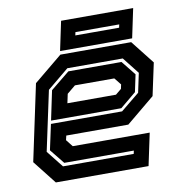

<svg xmlns="http://www.w3.org/2000/svg" viewBox="-78 -756 782 829"><g transform="rotate(-10 313.0 -342.0)"><path d="M526 -540 607 -437 576.5 -294.5 452 -191.5H180L175.5 -172L199.5 -141.5H537L507 0H100.5L19.5 -103L90.5 -437L215.5 -540ZM470 -463 520.5 -400 504.5 -324.5 434.5 -266.5H126.5L153.5 -395L237 -463ZM478 -477H235L140.5 -399L84.5 -137L143 -63H453L456 -77H151L99.5 -141L123.5 -252.5H435.5L517.5 -319.5L535.5 -404ZM427 -398.5H254.5L217.5 -368L209 -328H422L447.5 -349L451.5 -368ZM217 -555.5 244 -683.5H560L533 -555.5ZM293.5 -610.5H485.5L488.5 -624.5H296.5Z"/></g></svg>

Font: Tourney
Style: Bold Italic
Weight: 700
Italic angle: -12°
Version: Version 1.015